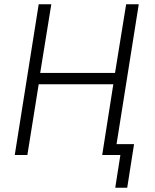

<svg xmlns="http://www.w3.org/2000/svg" viewBox="-20 -725 725 898"><path d="M519 153 543 0H460L468 -51H607L575 153ZM49 0 161 -705H220L168 -384H518L570 -705H629L517 0H458L510 -331H161L108 0Z"/></svg>

Font: Nunito Sans 10pt Condensed Light
Style: Italic
Weight: 300
Width: 3
Italic angle: -9°
Designer: Vernon Adams
Foundry: Vernon Adams
Version: Version 3.101;gftools[0.9.27]